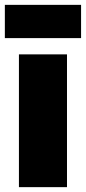

<svg xmlns="http://www.w3.org/2000/svg" viewBox="-39 -771 354 791"><path d="M39 0V-547H237V0ZM-19 -614V-751H295V-614Z"/></svg>

Font: Georama ExtraBold
Style: Regular
Weight: 800
Designer: Jean-Baptiste Levee
Foundry: Production Type
Version: Version 1.001